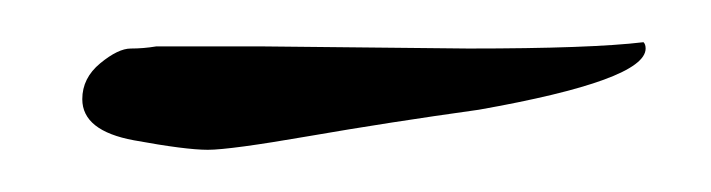

<svg xmlns="http://www.w3.org/2000/svg" viewBox="-20 -282 337 91"><path d="M105 -260 202 -259Q260 -259 285 -262Q286 -261 286 -259Q286 -244 207 -230Q164 -224 126.5 -217.5Q89 -211 78.5 -211Q68 -211 43.5 -215.5Q19 -220 19 -235Q19 -245 27.5 -252Q36 -259 42 -259Q48 -259 54 -260H80Q91 -260 105 -260Z"/></svg>

Font: Alex Brush
Style: Regular
Weight: 400
Designer: Robert E. Leuschke
Foundry: Robert E. Leuschke
Version: Version 1.003